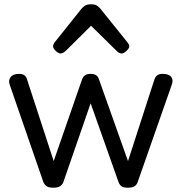

<svg xmlns="http://www.w3.org/2000/svg" viewBox="-20 -859 846 894"><path d="M229 15Q207 15 197 8Q187 1 182 -11L25 -465Q18 -485 29.5 -500Q41 -515 69 -515Q84 -515 93 -509Q102 -503 106 -489L230 -109L362 -489Q367 -503 376.5 -509Q386 -515 402 -515Q417 -515 427 -509Q437 -503 441 -489L576 -109L699 -489Q704 -503 713 -509Q722 -515 737 -515Q766 -515 777 -501Q788 -487 780 -465L621 -11Q617 1 607 8Q597 15 575 15Q553 15 544.5 7.5Q536 0 532 -11L402 -378L275 -11Q271 0 260.5 7.5Q250 15 229 15ZM262 -610Q252 -610 239.5 -622Q227 -634 227 -644Q227 -647 228 -650Q229 -653 233 -660L360 -819Q366 -826 375.5 -832.5Q385 -839 404 -839Q423 -839 432 -832.5Q441 -826 447 -819L575 -660Q580 -653 581 -650Q582 -647 582 -644Q582 -634 569 -622Q556 -610 547 -610Q540 -610 534 -613.5Q528 -617 522 -623L404 -739L287 -623Q280 -617 274 -613.5Q268 -610 262 -610Z"/></svg>

Font: Playwrite BR
Style: Regular
Weight: 400
Designer: Veronika Burian, José Scaglione
Foundry: TypeTogether
Version: Version 1.002